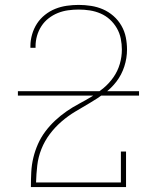

<svg xmlns="http://www.w3.org/2000/svg" viewBox="-20 -763 640 783"><path d="M106 0V-1Q106 -31 107.5 -61Q109 -91 116 -120Q123 -149 135 -176Q147 -203 165 -227Q183 -251 205 -271.5Q227 -292 251.5 -309Q276 -326 302.5 -340Q329 -354 354.5 -369.5Q380 -385 403 -404.5Q426 -424 443 -448.5Q460 -473 468.5 -502Q477 -531 477 -561Q477 -583 472.5 -605.5Q468 -628 456.5 -648Q445 -668 428 -683.5Q411 -699 390 -708Q369 -717 346.5 -720.5Q324 -724 301 -724Q279 -724 257.5 -721Q236 -718 216 -710Q196 -702 178.5 -688.5Q161 -675 149 -656.5Q137 -638 131 -617Q125 -596 125 -574V-568H104V-575Q104 -599 111 -623Q118 -647 131 -667Q144 -687 163.5 -702.5Q183 -718 205.5 -727Q228 -736 252.5 -739.5Q277 -743 301 -743Q326 -743 351.5 -739Q377 -735 400 -725Q423 -715 442.5 -698Q462 -681 475 -658.5Q488 -636 493 -611Q498 -586 498 -561Q498 -526 487 -492Q476 -458 455 -430.5Q434 -403 405.5 -382Q377 -361 347 -343.5Q317 -326 287 -308Q257 -290 230.5 -267Q204 -244 183 -216Q162 -188 149 -155.5Q136 -123 132 -88.5Q128 -54 127 -19H473V-145H494V0ZM53 -373V-391H547V-373Z"/></svg>

Font: Iosevka Etoile Thin
Style: Regular
Weight: 100
Designer: Belleve Invis
Foundry: Belleve Invis
Version: Version 22.1.2; ttfautohint (v1.8.4)